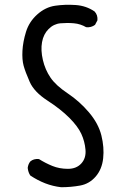

<svg xmlns="http://www.w3.org/2000/svg" viewBox="-20 -786 540 804"><path d="M236 -2Q201 -6 169 -18.5Q137 -31 107 -51Q98 -64 96 -83Q98 -99 107 -110Q121 -122 143 -120Q170 -103 199.5 -91Q229 -79 264.5 -79Q300 -79 320.5 -101.5Q341 -124 338 -159Q335 -194 320.5 -225.5Q306 -257 270 -293Q234 -329 178.5 -365Q123 -401 104.5 -443Q86 -485 79 -510.5Q72 -536 74 -573.5Q76 -611 89 -653Q102 -695 136 -725.5Q170 -756 211 -762Q252 -768 296.5 -765Q341 -762 376 -738Q390 -723 388 -701L378 -682Q362 -670 341 -672Q317 -686 289.5 -688.5Q262 -691 233.5 -688.5Q205 -686 183.5 -664.5Q162 -643 156 -609.5Q150 -576 159.5 -535Q169 -494 191.5 -461Q214 -428 263.5 -395Q313 -362 352.5 -315.5Q392 -269 404.5 -219Q417 -169 412 -123Q407 -77 380.5 -46.5Q354 -16 315.5 -9Q277 -2 236 -2Z"/></svg>

Font: Kosefont JP
Style: Regular
Weight: 400
Designer: Nozomi Seto 瀬戸のぞみ
Version: Version 3.00;June 19, 2020